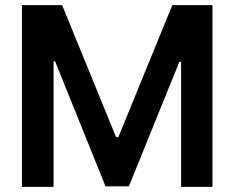

<svg xmlns="http://www.w3.org/2000/svg" viewBox="-20 -727 912 747"><path d="M221.7 -707 431.6 -193.4H440.4L650.4 -707H806.6V0H684.6V-486.3H677.7L481.4 -2H390.6L194.3 -488.3H188.5V0H65.4V-707Z"/></svg>

Font: Pretendard Std SemiBold
Style: Regular
Weight: 600
Designer: Base glyphs from Inter by Rasmus Andersson; Hangeul glyphs from Noto Sans CJK(Source Han Sans) by Jang Soo-young and Kan
Foundry: Kil Hyung-jin
Version: Version 1.309